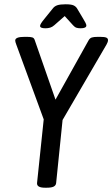

<svg xmlns="http://www.w3.org/2000/svg" viewBox="-20 -874 524 896"><path d="M190 2Q150 2 153 -21L184 -317L56 -666Q51 -679 51 -685Q51 -702 94 -702H106Q122 -702 130.5 -699.5Q139 -697 142 -687L239 -409L393 -685Q399 -696 408.5 -699Q418 -702 436 -702H448Q468 -702 476 -698.5Q484 -695 484 -687Q484 -678 477 -666L272 -314L242 -20Q241 -9 231 -3.5Q221 2 198 2ZM192 -742Q167 -742 167 -753Q167 -762 188 -787L226 -834Q234 -845 247.5 -849.5Q261 -854 286 -854Q312 -854 323 -849Q334 -844 340 -834L368 -787Q374 -777 378.5 -768.5Q383 -760 383 -755Q383 -742 356 -742Q345 -742 337 -744.5Q329 -747 321 -756L282 -799L233 -756Q224 -748 214 -745Q204 -742 192 -742Z"/></svg>

Font: Asap Condensed Condensed Regular
Style: Italic
Weight: 400
Width: 3
Italic angle: -6°
Designer: Pablo Cosgaya
Foundry: Omnibus-Type
Version: Version 3.001; ttfautohint (v1.8.4.7-5d5b)